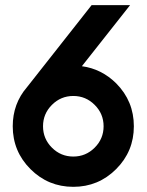

<svg xmlns="http://www.w3.org/2000/svg" viewBox="-20 -723 567 743"><path d="M263.7 -351.6Q215.3 -351.6 180.9 -317.1Q146.5 -282.7 146.5 -234.4Q146.5 -186 180.9 -151.6Q215.3 -117.2 263.7 -117.2Q312 -117.2 346.4 -151.6Q380.9 -186 380.9 -234.4Q380.9 -282.7 346.4 -317.1Q312 -351.6 263.7 -351.6ZM296.9 -466.8Q373 -456.5 429.7 -400.4Q498 -331.5 498 -234.4Q498 -137.2 429.4 -68.6Q360.8 0 263.7 0Q166.5 0 97.9 -68.6Q29.3 -137.2 29.3 -234.4Q29.3 -321.8 84.5 -385.7L334.5 -703.1H483.4Z"/></svg>

Font: Gerhaus
Style: Regular
Weight: 400
Designer: GGBotNet
Foundry: GGBotNet
Version: 1.01